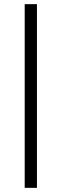

<svg xmlns="http://www.w3.org/2000/svg" viewBox="-20 -725 297 925"><path d="M99 180V-705H158V180Z"/></svg>

Font: Nunito Sans 10pt SemiCondensed Light
Style: Regular
Weight: 300
Width: 4
Designer: Vernon Adams
Foundry: Vernon Adams
Version: Version 3.101;gftools[0.9.27]